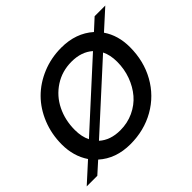

<svg xmlns="http://www.w3.org/2000/svg" viewBox="-180 -930 1164 1164"><g transform="rotate(-45 401.5 -348.5)"><path d="M756.8 -412.1Q756.8 -292.5 703.4 -196.8Q649.9 -101.1 555.2 -47.1Q460.4 6.8 342.8 6.8Q218.8 6.8 138.2 -65.9L64.9 0H-25.9L97.2 -111.8Q46.9 -186.5 46.9 -286.1Q46.9 -375 78.4 -452.9Q109.9 -530.8 164.6 -585.7Q219.2 -640.6 295.9 -672.4Q372.6 -704.1 460 -704.1Q584.5 -704.1 667 -630.9L737.8 -695.8H829.1L707 -585Q756.8 -512.7 756.8 -412.1ZM165 -293Q165 -234.4 186 -192.9L581.1 -553.2Q528.8 -600.1 443.8 -600.1Q362.3 -600.1 297.9 -558.1Q233.4 -516.1 199.2 -446.3Q165 -376.5 165 -293ZM358.9 -96.2Q420.4 -96.2 473.4 -120.8Q526.4 -145.5 562.3 -187.5Q598.1 -229.5 618.7 -285.6Q639.2 -341.8 639.2 -403.8Q639.2 -462.4 618.2 -503.9L222.2 -143.1Q274.4 -96.2 358.9 -96.2Z"/></g></svg>

Font: SVN-Poppins Medium
Style: Italic
Weight: 500
Italic angle: -10°
Designer: Ninad Kale (Devanagari), Jonny Pinhorn (Latin)
Foundry: Indian Type Foundry
Version: Version 3.002 2017